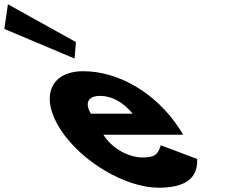

<svg xmlns="http://www.w3.org/2000/svg" viewBox="-425 -860 1048 895"><path d="M-388.1 -840 -404.6 -725 -77.2 -587 -71.1 -664ZM428.7 -232C425.8 -238 418.7 -249 414.2 -256C297.6 -436 119 -528 -37 -528C-192 -528 -240 -406 -142.8 -256C-46.3 -107 159.7 15 314.7 15C428.7 15 498.8 -22 493.9 -119L324.5 -183C311.3 -137 293.4 -126 236.4 -126C191.4 -126 107.9 -153 56.7 -232ZM-1.7 -330C-29.2 -377 -18.5 -413 42.5 -413C94.5 -413 150.3 -384 193.3 -330Z"/></svg>

Font: Hussar
Style: BdOpOblSeven
Weight: 700
Foundry: Cannot Into Space Fonts
Version: Version 2.00